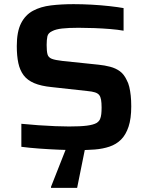

<svg xmlns="http://www.w3.org/2000/svg" viewBox="-20 -716 714 926"><path d="M355 8Q314 8 265 6Q216 4 168.5 0.5Q121 -3 83 -8V-119Q123 -115 165.5 -112Q208 -109 247 -107.5Q286 -106 313 -106Q368 -106 399 -110Q430 -114 446 -123Q458 -131 462.5 -141.5Q467 -152 468.5 -166Q470 -180 470 -197Q470 -220 467.5 -234.5Q465 -249 458.5 -257.5Q452 -266 438 -270.5Q424 -275 401 -277L229 -296Q178 -301 145 -315Q112 -329 94 -353Q76 -377 68.5 -411.5Q61 -446 61 -494Q61 -563 81.5 -603.5Q102 -644 139 -664Q176 -684 226 -690Q276 -696 335 -696Q377 -696 422 -693.5Q467 -691 507.5 -686.5Q548 -682 576 -677V-568Q548 -573 511 -576Q474 -579 434.5 -580.5Q395 -582 359 -582Q310 -582 279.5 -578.5Q249 -575 232 -566Q212 -557 208.5 -540.5Q205 -524 205 -499Q205 -470 209 -454.5Q213 -439 229.5 -432.5Q246 -426 282 -422L455 -404Q485 -401 511.5 -394Q538 -387 558 -372.5Q578 -358 591 -330Q599 -316 603.5 -297Q608 -278 610.5 -255Q613 -232 613 -203Q613 -144 600 -105Q587 -66 564 -43Q541 -20 508.5 -9Q476 2 437.5 5Q399 8 355 8ZM226 190V185L306 -18H393V-13L352 190Z"/></svg>

Font: Saira SemiExpanded SemiBold
Style: Regular
Weight: 600
Width: 6
Designer: Hector Gatti with collaboration of the Omnibus-Type team
Foundry: Omnibus-Type
Version: Version 1.101